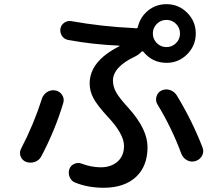

<svg xmlns="http://www.w3.org/2000/svg" viewBox="-20 -847 1040 917"><path d="M820.8 -732.9Q801.8 -752 774.9 -752Q748 -752 729 -732.9Q710 -713.9 710 -687Q710 -660.2 729 -641.1Q748 -622.1 774.9 -622.1Q801.8 -622.1 820.8 -641.1Q839.8 -660.2 839.8 -687Q839.8 -713.9 820.8 -732.9ZM304.7 -656.2Q286.1 -660.2 275.9 -675.8Q265.6 -691.4 268.6 -710Q271.5 -727.5 286.6 -738.3Q301.8 -749 320.3 -746.1Q468.8 -719.7 619.1 -712.9Q625 -712.9 627.9 -711.9Q636.7 -710 638.7 -718.8Q649.4 -765.6 687 -796.4Q724.6 -827.1 775.4 -827.1Q833 -827.1 874 -786.1Q915 -745.1 915 -687Q915 -628.9 874 -587.9Q833 -546.9 775.4 -546.9Q708 -546.9 665 -599.6Q660.2 -604.5 655.3 -599.6Q644.5 -586.9 625 -577.1Q519.5 -527.3 519.5 -461.9Q519.5 -433.6 534.7 -406.2Q549.8 -378.9 593.8 -331.1Q684.6 -230.5 684.6 -144.5Q684.6 -52.7 628.9 -1.5Q573.2 49.8 474.6 49.8Q401.4 49.8 339.8 25.4Q321.3 18.6 313 -0.5Q304.7 -19.5 311.5 -40Q317.4 -56.6 335 -64.5Q352.5 -72.3 370.1 -65.4Q413.1 -48.8 460 -47.9Q510.7 -47.9 541.5 -75.2Q572.3 -102.5 572.3 -150.4Q572.3 -207 494.1 -290Q445.3 -342.8 426.8 -377Q408.2 -411.1 408.2 -448.2Q408.2 -554.7 549.8 -626Q550.8 -626 550.8 -627.9Q550.8 -628.9 549.8 -628.9Q419.9 -634.8 304.7 -656.2ZM750 -414.1Q769.5 -423.8 790.5 -417.5Q811.5 -411.1 824.2 -391.6Q898.4 -269.5 947.3 -142.6Q955.1 -123 945.3 -104Q935.5 -85 914.6 -78.1Q893.6 -71.3 874.5 -81.1Q855.5 -90.8 846.7 -111.3Q799.8 -237.3 732.4 -347.7Q721.7 -364.3 727.1 -384.8Q732.4 -405.3 750 -414.1ZM103.5 -74.2Q85 -82 78.1 -101.1Q71.3 -120.1 81.1 -137.7Q141.6 -253.9 180.7 -377Q187.5 -396.5 205.6 -407.7Q223.6 -418.9 245.1 -415Q266.6 -410.2 277.3 -392.6Q288.1 -375 282.2 -355.5Q243.2 -224.6 176.8 -99.6Q167 -81.1 146 -73.7Q125 -66.4 103.5 -74.2Z"/></svg>

Font: Rounded Mgen+ 2p medium
Style: Regular
Weight: 500
Designer: [Source Han Sans]
Ryoko NISHIZUKA  (kana & ideographs); Paul D. Hunt (Latin, Greek & Cyrillic); Wenlong ZHANG  (bopomofo
Version: Version 1.059.20150602